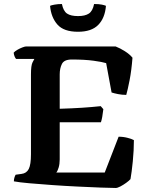

<svg xmlns="http://www.w3.org/2000/svg" viewBox="-20 -935 742 955"><path d="M556 0Q531 0 480.5 -2Q430 -4 367 -7Q304 -10 240.5 -14.5Q177 -19 126 -23.5Q75 -28 49 -33Q49 -43 52 -52.5Q55 -62 58 -66L87 -70Q112 -73 123 -94.5Q134 -116 134 -168V-565Q134 -610 142 -625Q150 -640 151 -642H60Q56 -646 52.5 -654.5Q49 -663 48 -673Q54 -680 66 -687Q78 -694 91 -699Q104 -704 110 -704H555Q578 -695 601.5 -680Q625 -665 639 -648Q634 -584 624.5 -535.5Q615 -487 608 -463Q587 -463 567 -467Q547 -471 535 -475L508 -621Q489 -627 445 -633Q401 -639 337 -639Q299 -639 288 -617Q277 -595 277 -565V-394Q340 -396 387 -399Q434 -402 481 -407L494 -392Q489 -347 482 -327H277V-142Q277 -119 271.5 -101Q266 -83 260 -77H501L570 -255Q594 -255 616 -249Q638 -243 646 -238Q646 -187 640.5 -132Q635 -77 629 -44Q622 -36 607.5 -25.5Q593 -15 578.5 -7.5Q564 0 556 0ZM368 -777Q297 -777 265.5 -813Q234 -849 229 -906Q235 -909 251.5 -912Q268 -915 288 -915Q295 -880 313.5 -867.5Q332 -855 368 -855Q403 -855 422 -867.5Q441 -880 448 -915Q472 -915 486.5 -912Q501 -909 507 -906Q502 -845 468.5 -811Q435 -777 368 -777Z"/></svg>

Font: Texturina
Style: Bold
Weight: 700
Designer: Guillermo Torres Carreño
Foundry: Omnibus-Type
Version: Version 1.002; ttfautohint (v1.8.3)